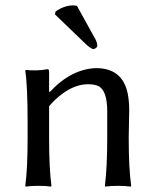

<svg xmlns="http://www.w3.org/2000/svg" viewBox="-20 -693 579 716"><path d="M267.1 -670.9 336.9 -544.9Q342.8 -532.2 342.8 -521Q339.8 -512.2 328.1 -509.8Q318.8 -511.2 298.8 -529.8L185.1 -639.2L187 -649.9Q218.8 -672.4 252 -672.9Q259.3 -672.9 267.1 -670.9ZM460 -180.2Q460 -65.4 469.2 0L466.8 2.9Q448.7 0 419.9 0Q391.1 0 373 2.9L371.1 0Q379.9 -68.4 379.9 -180.2V-277.8Q379.9 -356.9 345.7 -372.6Q331.1 -378.9 308.1 -378.9Q247.6 -378.9 185.5 -320.8Q173.3 -309.1 163.1 -296.9V-180.2Q163.1 -64 171.9 0L169.9 2.9Q151.9 0 123 0Q94.2 0 76.2 2.9L74.2 0Q83 -62 83 -180.2V-234.9Q83 -373 74.2 -429.2L76.2 -432.1Q120.1 -427.7 157.2 -435.1Q162.6 -435.1 163.1 -427.2Q163.1 -425.8 163.1 -424.8V-352.1L165 -349.1Q244.6 -435.5 337.9 -439Q437.5 -439 456.5 -342.8Q461.9 -315.4 461.9 -280.8Q461.9 -264.6 460.9 -230.5Q460 -195.8 460 -180.2Z"/></svg>

Font: Linux Biolinum O
Style: Regular
Weight: 400
Designer: Philipp H. Poll
Foundry: Philipp H. Poll
Version: Version 1.0.4